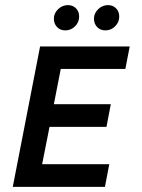

<svg xmlns="http://www.w3.org/2000/svg" viewBox="-20 -732 558 752"><path d="M30 0ZM391 0 408 -89H145L174 -235H397L414 -324H191L218 -462H471L488 -550H137L30 0ZM191 -659Q191 -680 207.5 -696Q224 -712 246 -712Q265 -712 277.5 -699.5Q290 -687 290 -667Q290 -645 274 -629Q258 -613 236 -613Q216 -613 203.5 -626Q191 -639 191 -659ZM348 -659Q348 -680 364.5 -696Q381 -712 403 -712Q422 -712 434.5 -699.5Q447 -687 447 -667Q447 -645 431 -629Q415 -613 393 -613Q373 -613 360.5 -626Q348 -639 348 -659Z"/></svg>

Font: Cambay Devanagari
Style: Bold Italic
Weight: 700
Designer: Pooja Saxena
Foundry: Pooja Saxena
Version: Version 1.005;PS 001.005;hotconv 1.0.70;makeotf.lib2.5.58329